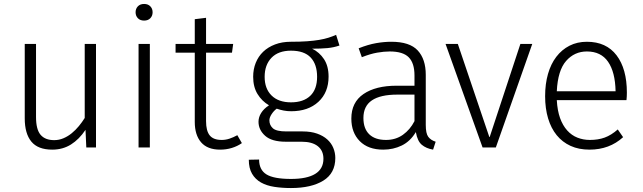

<svg xmlns="http://www.w3.org/2000/svg" viewBox="-20 -745 3247 970"><path d="M412 -89Q380 -41 338.5 -15Q297 11 244 11Q172 11 138.5 -29.5Q105 -70 105 -147V-523H162V-154Q162 -91 185 -64Q208 -37 254 -37Q278 -37 300.5 -46.5Q323 -56 342.5 -72Q362 -88 378.5 -108Q395 -128 408 -149V-523H465V0H416Z M737 -523V0H680V-523ZM708 -641Q688 -641 676.5 -653Q665 -665 665 -683Q665 -701 676.5 -713Q688 -725 708 -725Q728 -725 739.5 -713Q751 -701 751 -683Q751 -665 739.5 -653Q728 -641 708 -641Z M867 -523H964V-648L1021 -655V-523H1158L1152 -479H1021V-133Q1021 -84 1039.5 -61Q1058 -38 1100 -38Q1120 -38 1139.5 -44.5Q1159 -51 1179 -62L1202 -22Q1179 -6 1151 2.5Q1123 11 1092 11Q1028 11 996 -26Q964 -63 964 -129V-479H867Z M1289 61Q1289 113 1326 136Q1363 159 1450 159Q1531 159 1572.5 133.5Q1614 108 1614 57Q1614 16 1585.5 -6.5Q1557 -29 1504 -29H1424Q1353 -29 1319.5 -59Q1286 -89 1286 -130Q1286 -153 1299.5 -174.5Q1313 -196 1339 -213Q1303 -234 1281 -270Q1259 -306 1259 -357Q1259 -395 1272 -427.5Q1285 -460 1309.5 -483.5Q1334 -507 1369.5 -520.5Q1405 -534 1449 -534Q1496 -534 1531 -536.5Q1566 -539 1592.5 -543.5Q1619 -548 1639.5 -554.5Q1660 -561 1678 -569L1695 -515Q1666 -505 1634 -502Q1602 -499 1557 -499Q1594 -481 1617 -446Q1640 -411 1640 -358Q1640 -278 1588.5 -230.5Q1537 -183 1451 -183Q1431 -183 1413 -186.5Q1395 -190 1378 -196Q1363 -185 1352 -168Q1341 -151 1341 -137Q1341 -113 1358.5 -97Q1376 -81 1427 -81H1509Q1551 -81 1582 -70Q1613 -59 1633.5 -40.5Q1654 -22 1664 2.5Q1674 27 1674 53Q1674 130 1613.5 167.5Q1553 205 1450 205Q1405 205 1366 199Q1327 193 1298.5 177Q1270 161 1253.5 133Q1237 105 1237 62ZM1582 -357Q1582 -420 1549.5 -454.5Q1517 -489 1450 -489Q1386 -489 1351.5 -453Q1317 -417 1317 -357Q1317 -297 1352 -262.5Q1387 -228 1450 -228Q1513 -228 1547.5 -261Q1582 -294 1582 -357Z M2081 -78Q2053 -31 2010 -10Q1967 11 1916 11Q1840 11 1797.5 -32Q1755 -75 1755 -146Q1755 -228 1816.5 -270Q1878 -312 1984 -312H2074V-364Q2074 -426 2045 -455.5Q2016 -485 1949 -485Q1920 -485 1885.5 -479Q1851 -473 1808 -456L1792 -501Q1840 -520 1880 -527Q1920 -534 1957 -534Q2050 -534 2090.5 -490Q2131 -446 2131 -367V-114Q2131 -71 2143.5 -54Q2156 -37 2181 -29L2168 11Q2133 5 2111 -13.5Q2089 -32 2081 -77ZM2074 -267H1987Q1902 -267 1859 -238Q1816 -209 1816 -149Q1816 -95 1845.5 -66.5Q1875 -38 1930 -38Q1979 -38 2015.5 -64Q2052 -90 2074 -133Z M2293 -523 2452 -53H2454L2609 -523H2669L2485 0H2418L2231 -523Z M2793 -239Q2796 -186 2809.5 -148.5Q2823 -111 2845.5 -86Q2868 -61 2897.5 -49.5Q2927 -38 2960 -38Q3002 -38 3035 -50Q3068 -62 3101 -91L3128 -52Q3059 11 2958 11Q2904 11 2862.5 -8Q2821 -27 2792.5 -62Q2764 -97 2749 -147Q2734 -197 2734 -259Q2734 -321 2748.5 -371.5Q2763 -422 2790.5 -458Q2818 -494 2857 -514Q2896 -534 2945 -534Q3043 -534 3095 -465.5Q3147 -397 3147 -277Q3147 -268 3146.5 -257.5Q3146 -247 3145 -239ZM2945 -485Q2882 -485 2840 -437Q2798 -389 2793 -284H3090Q3088 -381 3052 -433Q3016 -485 2945 -485Z"/></svg>

Font: Jldddboxgfspflltxgxzjzlszac
Style: Regular
Weight: 300
Designer: Carrois Corporate & Edenspiekermann
Foundry: Carrois Corporate GbR & Edenspiekermann AG
Version: Version 2.001